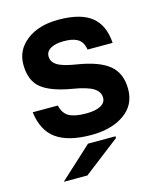

<svg xmlns="http://www.w3.org/2000/svg" viewBox="-110 -617 732 886"><g transform="rotate(-15 256.0 -174.5)"><path d="M252.9 -539.1Q359.4 -539.1 410.9 -497.8Q462.4 -456.5 467.8 -371.1H348.1Q345.2 -390.6 336.9 -404.1Q328.6 -417.5 315.2 -424.6Q301.8 -431.6 286.4 -434.3Q271 -437 250 -437Q212.9 -437 189.5 -424.1Q166 -411.1 166 -387.2Q166 -359.9 192.6 -343.8Q219.2 -327.6 282.2 -317.9Q387.2 -301.3 434.6 -261.5Q481.9 -221.7 481.9 -147Q481.9 -70.3 421.1 -28.1Q360.4 14.2 264.2 14.2Q154.3 14.2 96.9 -26.9Q39.6 -67.9 28.8 -157.2H148.9Q157.2 -118.7 184.3 -103.3Q211.4 -87.9 267.1 -87.9Q311 -87.9 335.4 -101.1Q359.9 -114.3 359.9 -138.2Q359.9 -167.5 330.6 -185.3Q301.3 -203.1 235.8 -213.9Q133.3 -231 88.6 -267.8Q43.9 -304.7 43.9 -380.9Q43.9 -450.7 101.6 -494.9Q159.2 -539.1 252.9 -539.1ZM84 189.9 237.8 48.8H369.1V57.1L196.8 189.9Z"/></g></svg>

Font: Nacelle SemiBold
Style: Regular
Weight: 600
Designer: Sora Sagano
Foundry: Sora Sagano
Version: Version 1.000;FEAKit 1.0